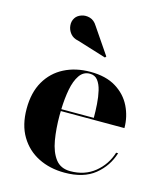

<svg xmlns="http://www.w3.org/2000/svg" viewBox="-109 -794 750 885"><g transform="rotate(15 266.0 -351.5)"><path d="M186 -594Q161.5 -598.5 148 -615.2Q134.5 -632 132.8 -652.5Q131 -673 141.5 -689Q150.5 -703 169.8 -709.8Q189 -716.5 210.2 -710.5Q231.5 -704.5 246 -680.5L330 -557L325 -551ZM498 -140.5Q478.5 -76 425.5 -33Q372.5 10 282 10Q211.5 10 156.5 -17.8Q101.5 -45.5 69.5 -99Q37.5 -152.5 37.5 -230Q37.5 -307.5 68.5 -361Q99.5 -414.5 153.8 -442.2Q208 -470 278 -470Q352.5 -470 400.8 -440.2Q449 -410.5 472.5 -362.5Q496 -314.5 496 -260H192.5Q192 -250 192 -240Q192 -175.5 201.2 -121.8Q210.5 -68 235 -35.8Q259.5 -3.5 306 -3.5Q374.5 -3.5 422.2 -42.2Q470 -81 488.5 -140.5ZM278 -461Q247 -461 228.8 -434.2Q210.5 -407.5 202.2 -363.8Q194 -320 192.5 -269H347.5Q347.5 -300.5 345.2 -334.2Q343 -368 336.2 -396.8Q329.5 -425.5 315.8 -443.2Q302 -461 278 -461Z"/></g></svg>

Font: Bodoni* 24pt
Style: Bold
Weight: 700
Version: Version 2.3